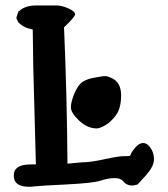

<svg xmlns="http://www.w3.org/2000/svg" viewBox="-20 -679 623 713"><path d="M393.6 -389.6Q429.7 -374 429.7 -325.2Q429.7 -276.4 410.2 -250.5Q390.6 -224.6 370.1 -213.4Q349.6 -202.1 339.4 -202.1Q304.7 -202.1 273.9 -231Q243.2 -259.8 243.2 -280.3Q243.2 -300.8 256.8 -333Q270.5 -365.2 287.6 -375.5Q304.7 -385.7 323.2 -389.2Q341.8 -392.6 353 -394.5Q364.3 -396.5 371.1 -396.5Q377.9 -396.5 393.6 -389.6ZM115.2 -658.7H191.4Q211.4 -658.2 235.1 -647.2Q258.8 -636.2 258.8 -626.2Q258.8 -616.2 217.8 -577.6Q229 -314.5 230.5 -71.3L285.2 -76.2Q315.4 -76.2 367.7 -87.6Q419.9 -99.1 439.5 -99.1Q459 -99.1 461.7 -100.1Q464.4 -101.1 466.6 -108.2Q468.8 -115.2 482.9 -131.6Q497.1 -147.9 511.7 -147.9Q526.4 -147.9 539.1 -129.9Q551.8 -111.8 551.8 -87.2Q551.8 -62.5 524.9 -31.2L490.7 6.3L475.1 9.8H464.4Q447.3 6.8 438 -5.4Q428.7 -17.6 405.3 -17.6Q381.8 -17.6 354 -8.3Q326.2 1 227.5 5.9Q128.9 10.7 112.8 12.7Q96.7 14.6 87.9 14.6Q31.2 14.6 31.2 -26.4V-27.3Q31.2 -68.4 93.8 -68.4H113.3L103.5 -432.6L101.6 -569.3L85 -573.7Q64.9 -579.1 47.9 -596.2L41 -611.3V-614.3L49.3 -638.2H51.8Q72.8 -658.7 115.2 -658.7Z"/></svg>

Font: Drukaatie burti
Style: Demi
Weight: 600
Version: Version 0.14